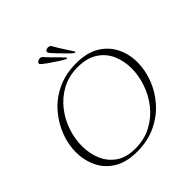

<svg xmlns="http://www.w3.org/2000/svg" viewBox="-213 -970 1156 1156"><g transform="rotate(-45 365.0 -391.5)"><path d="M401 -675Q395 -675 376.5 -686Q358 -697 337.5 -711.5Q317 -726 302 -735Q293 -742 276.5 -754Q260 -766 260 -773Q260 -781 269.5 -786.5Q279 -792 286 -792Q295 -792 301 -787.5Q307 -783 312 -776Q321 -766 336.5 -750Q352 -734 367.5 -719Q383 -704 391 -694Q394 -692 399 -687Q404 -682 404 -677Q404 -675 401 -675ZM462 -665Q455 -666 439.5 -680.5Q424 -695 406.5 -713.5Q389 -732 377 -744Q370 -752 356 -767Q342 -782 344 -790Q346 -798 356 -801.5Q366 -805 373 -803Q382 -801 387 -795.5Q392 -790 395 -782Q402 -770 413.5 -751.5Q425 -733 437 -714.5Q449 -696 456 -685Q458 -682 462 -676Q466 -670 465 -666Q464 -664 462 -665ZM304 21Q213 21 154.5 -15Q96 -51 68 -110.5Q40 -170 40 -238Q40 -304 65.5 -370.5Q91 -437 139.5 -493Q188 -549 258.5 -582.5Q329 -616 420 -616Q512 -616 570.5 -580Q629 -544 657.5 -485.5Q686 -427 686 -359Q686 -293 660.5 -225.5Q635 -158 586 -102.5Q537 -47 466 -13Q395 21 304 21ZM309 0Q386 0 446.5 -32Q507 -64 549 -116.5Q591 -169 613 -232.5Q635 -296 635 -358Q635 -421 611.5 -474.5Q588 -528 538 -560.5Q488 -593 410 -593Q334 -593 275 -561Q216 -529 175 -477Q134 -425 113 -362.5Q92 -300 92 -238Q92 -175 115 -120.5Q138 -66 186 -33Q234 0 309 0ZM401 -675Q395 -675 376.5 -686Q358 -697 337.5 -711.5Q317 -726 302 -735Q293 -742 276.5 -754Q260 -766 260 -773Q260 -781 269.5 -786.5Q279 -792 286 -792Q295 -792 301 -787.5Q307 -783 312 -776Q321 -766 336.5 -750Q352 -734 367.5 -719Q383 -704 391 -694Q394 -692 399 -687Q404 -682 404 -677Q404 -675 401 -675Z"/></g></svg>

Font: Moon Dance
Style: Regular
Weight: 400
Designer: Robert E. Leuschke
Foundry: Robert E. Leuschke
Version: Version 1.010; ttfautohint (v1.8.3)